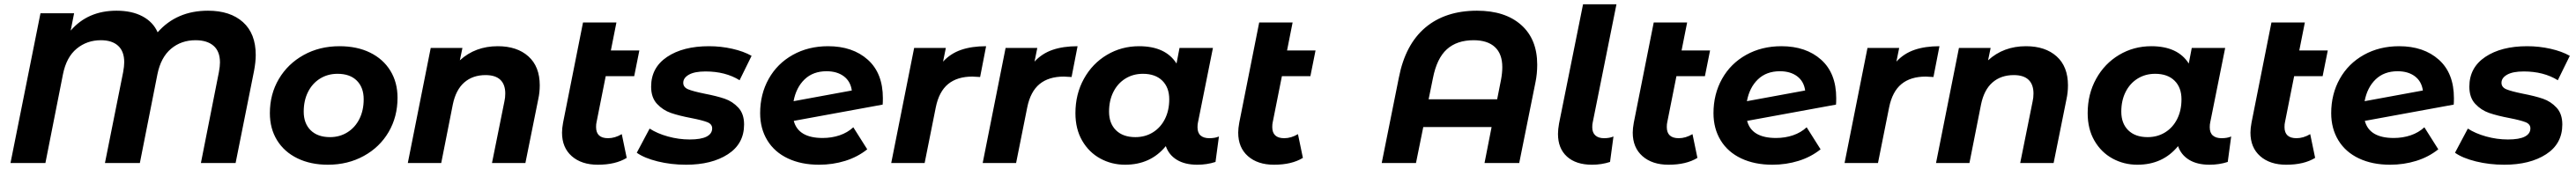

<svg xmlns="http://www.w3.org/2000/svg" viewBox="-20 -762 12028 790"><path d="M1174 -505Q1174 -473 1166 -430L1080 0H918L1002 -425Q1007 -452 1007 -470Q1007 -522 977 -548Q947 -574 893 -574Q826 -574 778.5 -534Q731 -494 715 -415L633 0H470L555 -425Q560 -453 560 -471Q560 -522 531.5 -548Q503 -574 451 -574Q386 -574 338 -534.5Q290 -495 274 -415L192 0H29L169 -700H326L310 -619Q390 -712 524 -712Q596 -712 645.5 -685.5Q695 -659 716 -611Q805 -712 951 -712Q1055 -712 1114.5 -658.5Q1174 -605 1174 -505Z M1240 -233Q1240 -322 1282 -393Q1324 -464 1398 -505Q1472 -546 1565 -546Q1647 -546 1708 -516Q1769 -486 1802.5 -431.5Q1836 -377 1836 -305Q1836 -216 1794.5 -145Q1753 -74 1678.5 -33Q1604 8 1511 8Q1430 8 1368.5 -22Q1307 -52 1273.5 -106.5Q1240 -161 1240 -233ZM1678 -298Q1678 -353 1646 -385Q1614 -417 1556 -417Q1510 -417 1474 -394.5Q1438 -372 1418 -332Q1398 -292 1398 -240Q1398 -185 1430.5 -153Q1463 -121 1521 -121Q1566 -121 1602 -143.5Q1638 -166 1658 -206Q1678 -246 1678 -298Z M2500 -363Q2500 -330 2493 -298L2433 0H2277L2335 -288Q2339 -305 2339 -325Q2339 -367 2316 -389Q2293 -411 2247 -411Q2187 -411 2147.5 -376.5Q2108 -342 2094 -273L2040 0H1884L1991 -538H2139L2127 -480Q2199 -546 2304 -546Q2394 -546 2447 -498.5Q2500 -451 2500 -363Z M2765 -190Q2763 -182 2763 -168Q2763 -116 2819 -116Q2851 -116 2883 -135L2906 -24Q2854 8 2771 8Q2695 8 2649.5 -32Q2604 -72 2604 -142Q2604 -162 2609 -189L2702 -657H2858L2832 -526H2965L2941 -406H2808Z M2953 -48 3013 -161Q3048 -138 3098.5 -124Q3149 -110 3200 -110Q3253 -110 3279 -123.5Q3305 -137 3305 -162Q3305 -182 3282 -191Q3259 -200 3208 -210Q3150 -221 3112.5 -234Q3075 -247 3047.5 -276.5Q3020 -306 3020 -357Q3020 -446 3094.5 -496Q3169 -546 3290 -546Q3346 -546 3399 -534Q3452 -522 3489 -501L3433 -387Q3367 -428 3274 -428Q3223 -428 3196.5 -413Q3170 -398 3170 -375Q3170 -354 3193 -344.5Q3216 -335 3270 -324Q3327 -313 3363.5 -300.5Q3400 -288 3427 -259Q3454 -230 3454 -180Q3454 -90 3378.5 -41Q3303 8 3183 8Q3113 8 3050.5 -7.5Q2988 -23 2953 -48Z M4102 -303Q4102 -283 4101 -273L3686 -197Q3707 -117 3821 -117Q3863 -117 3900 -129.5Q3937 -142 3964 -167L4029 -64Q3984 -28 3926 -10Q3868 8 3804 8Q3721 8 3658.5 -21.5Q3596 -51 3562.5 -106Q3529 -161 3529 -233Q3529 -322 3569 -393.5Q3609 -465 3681.5 -505.5Q3754 -546 3846 -546Q3961 -546 4031.5 -483Q4102 -420 4102 -303ZM3685 -289 3957 -339Q3951 -382 3919.5 -405.5Q3888 -429 3839 -429Q3776 -429 3736.5 -391Q3697 -353 3685 -289Z M4584 -546 4556 -402Q4528 -404 4520 -404Q4449 -404 4406.5 -369Q4364 -334 4349 -260L4297 0H4141L4248 -538H4396L4383 -474Q4418 -512 4467.5 -529Q4517 -546 4584 -546Z M5011 -546 4983 -402Q4955 -404 4947 -404Q4876 -404 4833.5 -369Q4791 -334 4776 -260L4724 0H4568L4675 -538H4823L4810 -474Q4845 -512 4894.5 -529Q4944 -546 5011 -546Z M5671 -124 5655 -5Q5615 8 5570 8Q5512 8 5474.5 -15Q5437 -38 5423 -79Q5352 8 5233 8Q5170 8 5117 -21Q5064 -50 5032.5 -104.5Q5001 -159 5001 -233Q5001 -322 5040.5 -393.5Q5080 -465 5148 -505.5Q5216 -546 5298 -546Q5422 -546 5473 -465L5487 -538H5643L5573 -189Q5571 -181 5571 -167Q5571 -141 5585.5 -128.5Q5600 -116 5626 -116Q5653 -116 5671 -124ZM5439 -298Q5439 -353 5406.5 -385Q5374 -417 5316 -417Q5270 -417 5234 -394.5Q5198 -372 5178 -332Q5158 -292 5158 -240Q5158 -185 5190.5 -153Q5223 -121 5281 -121Q5327 -121 5363 -143.5Q5399 -166 5419 -206Q5439 -246 5439 -298Z M5922 -190Q5920 -182 5920 -168Q5920 -116 5976 -116Q6008 -116 6040 -135L6063 -24Q6011 8 5928 8Q5852 8 5806.5 -32Q5761 -72 5761 -142Q5761 -162 5766 -189L5859 -657H6015L5989 -526H6122L6098 -406H5965Z M7157 -460Q7157 -417 7149 -378L7073 0H6911L6944 -168H6625L6591 0H6431L6511 -399Q6541 -554 6634.5 -633Q6728 -712 6876 -712Q7007 -712 7082 -645.5Q7157 -579 7157 -460ZM6970 -298 6988 -389Q6994 -421 6994 -448Q6994 -510 6959.5 -542Q6925 -574 6860 -574Q6782 -574 6735 -531.5Q6688 -489 6670 -396L6650 -298Z M7254 -136Q7254 -157 7259 -185L7371 -742H7527L7416 -189Q7414 -181 7414 -167Q7414 -142 7428.5 -129Q7443 -116 7469 -116Q7495 -116 7513 -124L7497 -5Q7457 8 7413 8Q7338 8 7296 -30Q7254 -68 7254 -136Z M7764 -190Q7762 -182 7762 -168Q7762 -116 7818 -116Q7850 -116 7882 -135L7905 -24Q7853 8 7770 8Q7694 8 7648.5 -32Q7603 -72 7603 -142Q7603 -162 7608 -189L7701 -657H7857L7831 -526H7964L7940 -406H7807Z M8553 -303Q8553 -283 8552 -273L8137 -197Q8158 -117 8272 -117Q8314 -117 8351 -129.5Q8388 -142 8415 -167L8480 -64Q8435 -28 8377 -10Q8319 8 8255 8Q8172 8 8109.5 -21.5Q8047 -51 8013.5 -106Q7980 -161 7980 -233Q7980 -322 8020 -393.5Q8060 -465 8132.5 -505.5Q8205 -546 8297 -546Q8412 -546 8482.5 -483Q8553 -420 8553 -303ZM8136 -289 8408 -339Q8402 -382 8370.5 -405.5Q8339 -429 8290 -429Q8227 -429 8187.5 -391Q8148 -353 8136 -289Z M9035 -546 9007 -402Q8979 -404 8971 -404Q8900 -404 8857.5 -369Q8815 -334 8800 -260L8748 0H8592L8699 -538H8847L8834 -474Q8869 -512 8918.5 -529Q8968 -546 9035 -546Z M9635 -363Q9635 -330 9628 -298L9568 0H9412L9470 -288Q9474 -305 9474 -325Q9474 -367 9451 -389Q9428 -411 9382 -411Q9322 -411 9282.5 -376.5Q9243 -342 9229 -273L9175 0H9019L9126 -538H9274L9262 -480Q9334 -546 9439 -546Q9529 -546 9582 -498.5Q9635 -451 9635 -363Z M10397 -124 10381 -5Q10341 8 10296 8Q10238 8 10200.5 -15Q10163 -38 10149 -79Q10078 8 9959 8Q9896 8 9843 -21Q9790 -50 9758.5 -104.5Q9727 -159 9727 -233Q9727 -322 9766.5 -393.5Q9806 -465 9874 -505.5Q9942 -546 10024 -546Q10148 -546 10199 -465L10213 -538H10369L10299 -189Q10297 -181 10297 -167Q10297 -141 10311.5 -128.5Q10326 -116 10352 -116Q10379 -116 10397 -124ZM10165 -298Q10165 -353 10132.5 -385Q10100 -417 10042 -417Q9996 -417 9960 -394.5Q9924 -372 9904 -332Q9884 -292 9884 -240Q9884 -185 9916.5 -153Q9949 -121 10007 -121Q10053 -121 10089 -143.5Q10125 -166 10145 -206Q10165 -246 10165 -298Z M10648 -190Q10646 -182 10646 -168Q10646 -116 10702 -116Q10734 -116 10766 -135L10789 -24Q10737 8 10654 8Q10578 8 10532.5 -32Q10487 -72 10487 -142Q10487 -162 10492 -189L10585 -657H10741L10715 -526H10848L10824 -406H10691Z M11437 -303Q11437 -283 11436 -273L11021 -197Q11042 -117 11156 -117Q11198 -117 11235 -129.5Q11272 -142 11299 -167L11364 -64Q11319 -28 11261 -10Q11203 8 11139 8Q11056 8 10993.5 -21.5Q10931 -51 10897.5 -106Q10864 -161 10864 -233Q10864 -322 10904 -393.5Q10944 -465 11016.5 -505.5Q11089 -546 11181 -546Q11296 -546 11366.5 -483Q11437 -420 11437 -303ZM11020 -289 11292 -339Q11286 -382 11254.5 -405.5Q11223 -429 11174 -429Q11111 -429 11071.5 -391Q11032 -353 11020 -289Z M11442 -48 11502 -161Q11537 -138 11587.5 -124Q11638 -110 11689 -110Q11742 -110 11768 -123.5Q11794 -137 11794 -162Q11794 -182 11771 -191Q11748 -200 11697 -210Q11639 -221 11601.5 -234Q11564 -247 11536.5 -276.5Q11509 -306 11509 -357Q11509 -446 11583.5 -496Q11658 -546 11779 -546Q11835 -546 11888 -534Q11941 -522 11978 -501L11922 -387Q11856 -428 11763 -428Q11712 -428 11685.5 -413Q11659 -398 11659 -375Q11659 -354 11682 -344.5Q11705 -335 11759 -324Q11816 -313 11852.5 -300.5Q11889 -288 11916 -259Q11943 -230 11943 -180Q11943 -90 11867.5 -41Q11792 8 11672 8Q11602 8 11539.5 -7.5Q11477 -23 11442 -48Z"/></svg>

Font: Montserrat Alternates
Style: Bold Italic
Weight: 700
Italic angle: -11.3°
Designer: Julieta Ulanovsky
Foundry: Julieta Ulanovsky
Version: Version 7.200